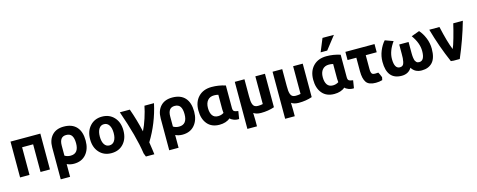

<svg xmlns="http://www.w3.org/2000/svg" viewBox="-37 -1753 7151 2877"><g transform="rotate(-15 3538.0 -314.0)"><path d="M523 -539V17H377V-412H206V17H60V-539Z M895 28Q836 28 786 4V202H641V-292Q641 -411 705.5 -480.5Q770 -550 887 -550Q1017 -550 1084.5 -475.5Q1152 -401 1152 -261Q1152 -132 1084 -52Q1016 28 895 28ZM786 -282V-127Q825 -102 877 -102Q1003 -102 1003 -261Q1003 -339 976.5 -379Q950 -419 890 -419Q786 -419 786 -282Z M1738 -263Q1738 -136 1667 -58Q1596 20 1479 20Q1363 20 1292 -58Q1221 -136 1221 -263Q1221 -389 1292.5 -467.5Q1364 -546 1479 -546Q1595 -546 1666.5 -467.5Q1738 -389 1738 -263ZM1587 -264Q1587 -341 1558.5 -385Q1530 -429 1479 -429Q1428 -429 1400 -384.5Q1372 -340 1372 -264Q1372 -188 1400 -144Q1428 -100 1479 -100Q1530 -100 1558.5 -144Q1587 -188 1587 -264Z M2017 -174Q2055 -249 2089 -354Q2123 -459 2138 -539H2286Q2222 -244 2066 10Q2080 98 2084 133L2093 202H1962Q1955 182 1941 148Q1901 -128 1756 -539H1911Q1974 -364 2017 -174Z M2578 28Q2519 28 2469 4V202H2324V-292Q2324 -411 2388.5 -480.5Q2453 -550 2570 -550Q2700 -550 2767.5 -475.5Q2835 -401 2835 -261Q2835 -132 2767 -52Q2699 28 2578 28ZM2469 -282V-127Q2508 -102 2560 -102Q2686 -102 2686 -261Q2686 -339 2659.5 -379Q2633 -419 2573 -419Q2469 -419 2469 -282Z M3321 -26Q3255 28 3153 28Q3032 28 2966 -50Q2900 -128 2900 -260Q2900 -393 2976 -471.5Q3052 -550 3182 -550Q3291 -550 3395 -516V-167Q3395 -129 3412 -116.5Q3429 -104 3476 -98L3457 21Q3413 24 3373.5 8.5Q3334 -7 3321 -26ZM3250 -181V-411Q3218 -419 3185 -419Q3120 -419 3084 -376.5Q3048 -334 3048 -258Q3048 -186 3076.5 -144Q3105 -102 3165 -102Q3214 -102 3254 -128Q3250 -160 3250 -181Z M3799 18Q3726 18 3684 -13Q3687 24 3687 99V196H3538V-534H3688V-272Q3688 -227 3690.5 -199.5Q3693 -172 3702 -146Q3711 -120 3730.5 -108Q3750 -96 3781 -96Q3822 -96 3857 -104V-534H4006V-15Q3912 18 3799 18Z M4385 18Q4312 18 4270 -13Q4273 24 4273 99V196H4124V-534H4274V-272Q4274 -227 4276.5 -199.5Q4279 -172 4288 -146Q4297 -120 4316.5 -108Q4336 -96 4367 -96Q4408 -96 4443 -104V-534H4592V-15Q4498 18 4385 18Z M5102 -26Q5036 28 4934 28Q4813 28 4747 -50Q4681 -128 4681 -260Q4681 -393 4757 -471.5Q4833 -550 4963 -550Q5072 -550 5176 -516V-167Q5176 -129 5193 -116.5Q5210 -104 5257 -98L5238 21Q5194 24 5154.5 8.5Q5115 -7 5102 -26ZM5031 -181V-411Q4999 -419 4966 -419Q4901 -419 4865 -376.5Q4829 -334 4829 -258Q4829 -186 4857.5 -144Q4886 -102 4946 -102Q4995 -102 5035 -128Q5031 -160 5031 -181ZM4997 -628H4895L4978 -830H5155Z M5688 -30 5679 13Q5631 27 5578 27Q5470 27 5430.5 -29.5Q5391 -86 5391 -201V-412H5255V-539H5707V-412H5537V-195Q5537 -127 5565 -115Q5594 -104 5651 -111Q5667 -85 5688 -30Z M6063 -437H6208V-296Q6208 -272 6208 -261.5Q6208 -251 6209 -228.5Q6210 -206 6212 -195Q6214 -184 6217.5 -166.5Q6221 -149 6226.5 -140.5Q6232 -132 6240 -122Q6248 -112 6259.5 -108Q6271 -104 6285 -104Q6370 -104 6370 -255Q6370 -378 6276 -508L6402 -554Q6451 -500 6484.5 -419Q6518 -338 6518 -250Q6518 -106 6457.5 -40Q6397 26 6291 26Q6185 26 6135 -57Q6085 26 5980 26Q5753 26 5753 -250Q5753 -338 5786.5 -419Q5820 -500 5869 -554L5995 -508Q5901 -378 5901 -255Q5901 -104 5986 -104Q6013 -104 6030 -119.5Q6047 -135 6053.5 -168.5Q6060 -202 6061.5 -226Q6063 -250 6063 -296Z M6819 -164Q6838 -201 6871.5 -319Q6905 -437 6927 -534H7076Q6998 -260 6883 8H6788Q6781 7 6766.5 5.5Q6752 4 6746 4Q6632 -258 6555 -534H6713Q6768 -286 6819 -164Z"/></g></svg>

Font: Repo
Style: Bold
Weight: 700
Designer: Stefan Peev
Foundry: Context Ltd
Version: Version 001.000